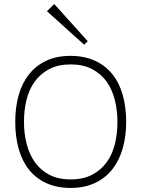

<svg xmlns="http://www.w3.org/2000/svg" viewBox="-20 -915 696 945"><path d="M412 -712 394 -695 211 -860 247 -895ZM601 -315Q601 -243 583.5 -183Q566 -123 532 -80.5Q498 -38 446.5 -14Q395 10 328 10Q260 10 208.5 -13.5Q157 -37 123 -79.5Q89 -122 72 -182Q55 -242 55 -315Q55 -387 72 -447Q89 -507 123.5 -550Q158 -593 208.5 -616.5Q259 -640 327 -640Q395 -640 446.5 -616.5Q498 -593 532.5 -550.5Q567 -508 584 -448Q601 -388 601 -315ZM558 -315Q558 -372 545 -423.5Q532 -475 504.5 -513.5Q477 -552 433 -575Q389 -598 328 -598Q266 -598 222.5 -575Q179 -552 151 -513.5Q123 -475 110.5 -423.5Q98 -372 98 -315Q98 -258 111 -207Q124 -156 151.5 -117Q179 -78 222.5 -55Q266 -32 328 -32Q390 -32 433.5 -55Q477 -78 505 -116.5Q533 -155 545.5 -206.5Q558 -258 558 -315Z"/></svg>

Font: TypoPRO Sinkin Sans
Style: 200 X Light
Weight: 200
Designer: Keith Bates
Foundry: K-Type
Version: Sinkin Sans (version 1.0)  by Keith Bates   •   © 2014   www